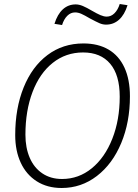

<svg xmlns="http://www.w3.org/2000/svg" viewBox="-20 -927 690 959"><path d="M56 -252Q56 -386 98 -490Q140 -594 217 -652Q294 -710 397 -710Q470 -710 522 -679.5Q574 -649 601.5 -589.5Q629 -530 629 -446Q629 -317 585.5 -212.5Q542 -108 464 -48Q386 12 288 12Q216 12 163.5 -21.5Q111 -55 83.5 -114.5Q56 -174 56 -252ZM290 -33Q373 -33 438.5 -86.5Q504 -140 541 -234Q578 -328 578 -444Q578 -552 530.5 -608.5Q483 -665 395 -665Q309 -665 243.5 -613Q178 -561 142.5 -467.5Q107 -374 107 -254Q107 -189 128.5 -139Q150 -89 191.5 -61Q233 -33 290 -33ZM358 -905Q375 -905 394 -897Q413 -889 440 -873Q464 -859 481.5 -851.5Q499 -844 513 -844Q535 -844 552 -861Q569 -878 578 -907L617 -901Q602 -853 574.5 -828.5Q547 -804 510 -804Q493 -804 477 -811Q461 -818 429 -835Q402 -851 386 -858Q370 -865 355 -865Q333 -865 316 -848Q299 -831 290 -802L252 -808Q267 -856 294 -880.5Q321 -905 358 -905Z"/></svg>

Font: Azeret Mono Thin
Style: Italic
Weight: 100
Italic angle: -12°
Designer: Martin Vácha
Foundry: Displaay
Version: Version 1.000; Glyphs 3.0.3, build 3074